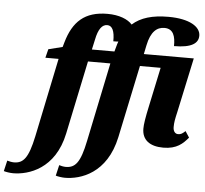

<svg xmlns="http://www.w3.org/2000/svg" viewBox="-191 -838 1225 1145"><g transform="rotate(5 422.0 -265.0)"><path d="M-71 240C21 240 179 192 224 -24L316 -463H450L352 9C325 142 295 175 238 175C225 175 208 171 199 168L184 232C195 236 222 240 239 240C332 240 489 192 536 -30L627 -463H751L702 -232C686 -158 680 -119 680 -93C680 -26 726 10 808 10C889 10 925 -26 956 -63L932 -100C915 -85 907 -78 889 -78C871 -78 859 -93 859 -118C859 -145 863 -166 873 -209L943 -536H644L655 -589C672 -673 709 -702 753 -702C807 -702 820 -657 819 -599C924 -599 964 -628 964 -674C964 -727 898 -770 771 -770C676 -770 606 -750 556 -705C530 -735 477 -756 408 -756C271 -756 202 -690 166 -564L158 -536L74 -515L61 -463H140L42 9C14 142 -16 175 -72 175C-85 175 -102 171 -112 168L-127 232C-115 236 -89 240 -71 240ZM333 -536 346 -595C359 -662 382 -689 412 -689C442 -689 457 -657 456 -596C467 -596 477 -596 486 -597C482 -587 479 -576 476 -565L468 -536Z"/></g></svg>

Font: Noto Serif Condensed Black
Style: Italic
Weight: 900
Width: 3
Italic angle: -12°
Designer: Monotype Design Team
Foundry: Monotype Imaging Inc.
Version: Version 2.013